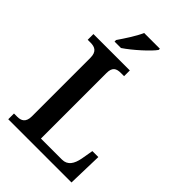

<svg xmlns="http://www.w3.org/2000/svg" viewBox="-270 -1034 1138 1138"><g transform="rotate(45 299.0 -465.5)"><path d="M149 -784V-771H203C260 -809 345 -886 369 -921V-931H237C218 -886 177 -825 149 -784ZM29 0H559L565 -219H515L502 -144C492 -91 470 -56 423 -56H247V-605C247 -654 269 -666 308 -666H334V-714H29V-666H53C88 -666 116 -654 116 -601V-111C116 -60 88 -48 57 -48H29Z"/></g></svg>

Font: Noto Serif Devanagari SemiCondensed SemiBold
Style: Regular
Weight: 600
Width: 4
Designer: Universal Thirst, Indian Type Foundry and the Monotype Design Team
Foundry: Monotype Imaging Inc.
Version: Version 2.004